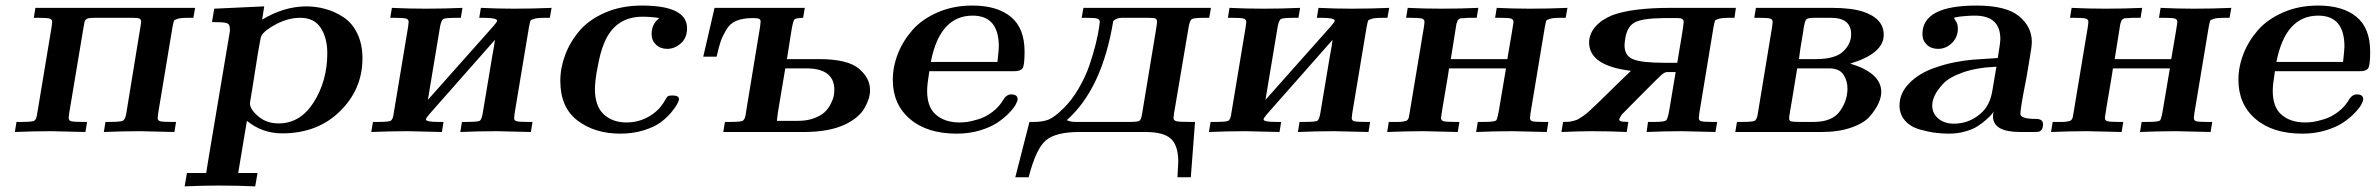

<svg xmlns="http://www.w3.org/2000/svg" viewBox="-20 -473 8513 688"><path d="M33.2 0 39.1 -36.1H55.2Q94.2 -36.1 102.1 -40Q109.9 -43.9 112.8 -62Q112.8 -65.9 113.8 -68.8L165 -377Q167 -391.1 167 -394Q167 -403.8 157.5 -406.5Q147.9 -409.2 116.2 -409.2H101.1L106.9 -444.8H679.2L672.9 -409.2H657.2Q627.4 -409.2 616.2 -405.5Q605 -401.9 603.5 -398.9Q602.1 -396 598.1 -376L546.9 -67.9Q544.9 -53.7 544.9 -49.8Q544.9 -41 554 -38.6Q563 -36.1 594.2 -36.1H610.8L605 0Q497.1 -2.9 482.9 -2.9Q418 -2.9 352.1 0L357.9 -36.1H370.1Q411.1 -36.1 419.7 -40Q428.2 -43.9 432.1 -64L484.9 -387.2Q484.9 -389.2 485.4 -391.1Q485.8 -393.1 485.8 -394Q485.8 -403.8 479.5 -406.5Q473.1 -409.2 457 -409.2H318.8Q312 -409.2 306.4 -408.7Q300.8 -408.2 297.4 -407.7Q293.9 -407.2 291.5 -405.5Q289.1 -403.8 287.6 -402.8Q286.1 -401.9 284.7 -398.4Q283.2 -395 282.7 -393.6Q282.2 -392.1 281.5 -386.5Q280.8 -380.9 279.8 -377.9L228 -67.9Q226.1 -53.7 226.1 -50.8Q226.1 -41 235.1 -38.6Q244.1 -36.1 272.9 -36.1H292L286.1 0Q178.2 -2.9 165 -2.9Q99.1 -2.9 33.2 0Z M641.6 194.8 649.9 147H718.8Q720.7 137.2 723.6 117.2Q726.6 97.2 728.5 86.9L803.7 -360.8V-371.1Q803.7 -387.2 791.3 -390.6Q778.8 -394 739.7 -394L747.6 -441.9L926.8 -450.2L919.4 -402.8Q997.6 -449.7 1076.7 -450.2Q1112.8 -450.2 1146.7 -440.7Q1180.7 -431.2 1211.2 -411.1Q1241.7 -391.1 1260.3 -353Q1278.8 -314.9 1278.8 -264.2Q1278.8 -153.3 1198.2 -74.2Q1117.7 4.9 990.7 4.9Q919.9 4.9 864.7 -40L833.5 147H902.8L894.5 194.8Q830.6 191.9 764.6 191.9H761.7Q709.5 191.9 641.6 194.8ZM875.5 -103Q875.5 -82 905 -56.4Q934.6 -30.8 978.5 -30.8Q1056.6 -30.8 1104.7 -107.4Q1152.8 -184.1 1152.8 -282.2Q1152.8 -337.4 1129.2 -373.3Q1105.5 -409.2 1056.6 -409.2Q1012.7 -409.2 969.7 -386.5Q926.8 -363.8 916.5 -344.2Q913.6 -339.4 903.6 -278.6Q893.6 -217.8 884.8 -160.2Z M1310.5 0 1316.4 -36.1H1332.5Q1371.6 -36.1 1379.4 -40Q1387.2 -43.9 1390.1 -62Q1390.1 -65.9 1391.1 -68.8L1442.4 -377Q1444.3 -391.1 1444.3 -394Q1444.3 -403.8 1434.8 -406.5Q1425.3 -409.2 1393.6 -409.2H1378.4L1384.3 -444.8Q1444.3 -441.9 1505.4 -441.9Q1571.3 -441.9 1637.2 -444.8L1631.3 -409.2H1619.1Q1576.2 -409.2 1568.8 -405Q1561.5 -400.9 1557.1 -378.9L1513.2 -115.2L1748.5 -379.9Q1761.7 -395 1761.2 -398.9Q1761.2 -408.7 1716.3 -409.2H1697.3L1703.1 -444.8Q1763.2 -441.9 1823.2 -441.9Q1890.1 -441.9 1956.5 -444.8L1950.2 -409.2H1934.6Q1904.8 -409.2 1893.6 -405.5Q1882.3 -401.9 1880.9 -398.9Q1879.4 -396 1875.5 -376L1824.2 -67.9Q1822.3 -53.7 1822.3 -49.8Q1822.3 -41 1831.3 -38.6Q1840.3 -36.1 1871.6 -36.1H1888.2L1882.3 0Q1774.4 -2.9 1760.3 -2.9Q1695.3 -2.9 1629.4 0L1635.3 -36.1H1648.4Q1691.4 -36.1 1698.5 -40Q1705.6 -43.9 1709.5 -65.9Q1721.7 -135.7 1730.5 -191.4Q1739.3 -247.1 1743.4 -269Q1747.6 -291 1750 -305.9Q1752.4 -320.8 1753.4 -330.1L1518.6 -64Q1506.3 -49.8 1506.3 -44.9Q1506.3 -36.1 1550.3 -36.1H1569.3L1563.5 0Q1455.6 -2.9 1442.4 -2.9Q1376.5 -2.9 1310.5 0Z M1987.8 -183.1Q1987.8 -230 2005.4 -276.6Q2022.9 -323.2 2056.9 -363Q2090.8 -402.8 2148.9 -428Q2207 -453.1 2279.8 -453.1Q2441.9 -453.1 2441.9 -372.1Q2441.9 -336.9 2419.4 -317.4Q2397 -297.9 2371.1 -297.9Q2346.2 -297.9 2330.6 -313Q2314.9 -328.1 2314.9 -351.1Q2314.9 -387.2 2342.8 -408.2Q2313 -413.1 2282.2 -413.1Q2192.4 -413.1 2151.9 -334Q2135.7 -301.8 2126 -255.4Q2116.2 -209 2114 -186.5Q2111.8 -164.1 2111.8 -154.8Q2111.8 -92.8 2143.3 -63.5Q2174.8 -34.2 2225.1 -34.2Q2268.1 -34.2 2304.9 -55.2Q2341.8 -76.2 2361.8 -111.8Q2369.6 -126 2373.8 -128.4Q2377.9 -130.9 2390.1 -130.9Q2413.1 -130.9 2413.1 -117.2Q2413.1 -113.3 2407 -101.1Q2400.9 -88.9 2385.5 -70.3Q2370.1 -51.8 2347.7 -34.9Q2325.2 -18.1 2286.6 -6.1Q2248 5.9 2203.1 5.9Q2111.3 5.9 2049.6 -41Q1987.8 -87.9 1987.8 -183.1Z M2500 -270 2540.5 -444.8H2863.8L2857.9 -409.2Q2831.1 -408.2 2826.4 -403.1Q2821.8 -397.9 2815.9 -362.8Q2810.1 -328.6 2799.8 -261.2H2914.6Q3016.6 -261.2 3057.1 -227.5Q3097.7 -193.8 3097.7 -149.9Q3097.7 -120.1 3077.6 -85.4Q3057.6 -50.8 3009.8 -27.8Q2952.6 0 2859.9 0H2571.8L2577.6 -36.1H2593.8Q2632.8 -36.1 2640.9 -40Q2648.9 -43.9 2651.9 -62Q2651.9 -65.9 2652.8 -68.8L2703.6 -377Q2705.6 -393.1 2705.6 -395Q2705.6 -402.8 2700.2 -405.5Q2694.8 -408.2 2677.7 -408.2Q2642.6 -408.2 2619.1 -398.7Q2595.7 -389.2 2582.3 -366Q2568.8 -342.8 2562.7 -325.4Q2556.6 -308.1 2547.9 -270ZM2763.7 -40H2839.8Q2872.1 -40 2896.5 -49.1Q2920.9 -58.1 2934.3 -70.6Q2947.8 -83 2956.3 -99.6Q2964.8 -116.2 2967.3 -128.2Q2969.7 -140.1 2969.7 -150.9Q2969.7 -228 2868.7 -228H2793.9L2767.6 -70.8Z M3179.2 -187Q3179.2 -233.9 3197.3 -280Q3215.3 -326.2 3249.3 -365Q3283.2 -403.8 3339.4 -428.5Q3395.5 -453.1 3464.4 -453.1Q3553.2 -453.1 3602.3 -412.6Q3651.4 -372.1 3651.4 -288.1Q3651.4 -239.3 3644.3 -228.5Q3637.2 -217.8 3614.3 -217.8H3310.1Q3302.2 -169.9 3302.2 -147.9Q3302.2 -89.8 3332.5 -63Q3364.7 -34.2 3418.5 -34.2Q3431.6 -34.2 3446 -36.1Q3460.4 -38.1 3485.8 -45.7Q3511.2 -53.2 3536.4 -72Q3561.5 -90.8 3578.1 -120.1Q3589.4 -135.3 3603.5 -134.8Q3626.5 -134.8 3626.5 -117.2Q3626.5 -111.3 3619.4 -98.1Q3612.3 -85 3594.7 -66.9Q3577.1 -48.8 3553.2 -33Q3529.3 -17.1 3491.2 -5.6Q3453.1 5.9 3408.2 5.9Q3302.2 5.9 3240.7 -46.6Q3179.2 -99.1 3179.2 -187ZM3315.4 -251H3554.2Q3559.1 -295.9 3559.1 -306.2Q3559.1 -417 3465.3 -417Q3347.7 -417 3315.4 -251Z M3618.2 162.1 3668.9 -36.1H3685.1Q3714.8 -36.1 3736.1 -43.9Q3757.3 -51.8 3790 -84Q3819.8 -112.8 3844.5 -154.8Q3869.1 -196.8 3883.1 -237.3Q3897 -277.8 3906 -314Q3915 -350.1 3918 -372.1L3920.9 -394Q3920.9 -403.8 3911.6 -406.5Q3902.3 -409.2 3870.1 -409.2H3856L3862.3 -444.8H4319.3L4313 -409.2H4298.3Q4258.3 -409.2 4250.7 -404.5Q4243.2 -399.9 4239.3 -376L4187 -66.9Q4185.1 -52.7 4185.1 -50.8Q4185.1 -41 4195.6 -38.6Q4206.1 -36.1 4244.1 -36.1H4262.2L4247.1 162.1H4199.2Q4202.1 107.9 4202.1 106.9Q4202.1 48.8 4176 24.4Q4149.9 0 4084 0H3847.2Q3762.2 0 3727.1 30.5Q3691.9 61 3666 162.1ZM3803.2 -42Q3817.4 -36.1 3833 -36.1H4029.3Q4057.1 -36.1 4063.2 -40.5Q4069.3 -44.9 4072.3 -64L4121.1 -358.9Q4126 -386.7 4126 -395Q4126 -403.8 4120.6 -406.5Q4115.2 -409.2 4097.2 -409.2H4001Q3981 -409.2 3969.2 -397.9Q3929.2 -154.8 3803.2 -43Z M4312 0 4317.9 -36.1H4334Q4373 -36.1 4380.9 -40Q4388.7 -43.9 4391.6 -62Q4391.6 -65.9 4392.6 -68.8L4443.8 -377Q4445.8 -391.1 4445.8 -394Q4445.8 -403.8 4436.3 -406.5Q4426.8 -409.2 4395 -409.2H4379.9L4385.7 -444.8Q4445.8 -441.9 4506.8 -441.9Q4572.8 -441.9 4638.7 -444.8L4632.8 -409.2H4620.6Q4577.6 -409.2 4570.3 -405Q4563 -400.9 4558.6 -378.9L4514.6 -115.2L4750 -379.9Q4763.2 -395 4762.7 -398.9Q4762.7 -408.7 4717.8 -409.2H4698.7L4704.6 -444.8Q4764.6 -441.9 4824.7 -441.9Q4891.6 -441.9 4958 -444.8L4951.7 -409.2H4936Q4906.2 -409.2 4895 -405.5Q4883.8 -401.9 4882.3 -398.9Q4880.9 -396 4877 -376L4825.7 -67.9Q4823.7 -53.7 4823.7 -49.8Q4823.7 -41 4832.8 -38.6Q4841.8 -36.1 4873 -36.1H4889.6L4883.8 0Q4775.9 -2.9 4761.7 -2.9Q4696.8 -2.9 4630.9 0L4636.7 -36.1H4649.9Q4692.9 -36.1 4700 -40Q4707 -43.9 4710.9 -65.9Q4723.1 -135.7 4731.9 -191.4Q4740.7 -247.1 4744.9 -269Q4749 -291 4751.5 -305.9Q4753.9 -320.8 4754.9 -330.1L4520 -64Q4507.8 -49.8 4507.8 -44.9Q4507.8 -36.1 4551.8 -36.1H4570.8L4564.9 0Q4457 -2.9 4443.8 -2.9Q4377.9 -2.9 4312 0Z M4950.7 0 4956.5 -36.1H4975.6Q4984.4 -36.1 4990.5 -36.1Q4996.6 -36.1 5002 -36.6Q5007.3 -37.1 5011 -38.1Q5014.6 -39.1 5017.6 -39.6Q5020.5 -40 5022 -42Q5023.4 -43.9 5024.9 -44.9Q5026.4 -45.9 5027.3 -49.6Q5028.3 -53.2 5028.8 -54.7Q5029.3 -56.2 5029.8 -61Q5030.3 -65.9 5031.2 -68.8L5082.5 -377Q5084.5 -391.1 5084.5 -394Q5084.5 -403.8 5075 -406.5Q5065.4 -409.2 5033.7 -409.2H5018.6L5024.4 -444.8Q5084.5 -441.9 5145.5 -441.9Q5211.4 -441.9 5277.3 -444.8L5271.5 -409.2H5262.7Q5249.5 -409.2 5242.4 -409.2Q5235.4 -409.2 5227.3 -408.2Q5219.2 -407.2 5216.3 -407.7Q5213.4 -408.2 5209 -405Q5204.6 -401.9 5204.1 -401.4Q5203.6 -400.9 5201.7 -395.5Q5199.7 -390.1 5199 -388.2Q5198.2 -386.2 5197.3 -377.7Q5196.3 -369.1 5195.3 -365.2Q5185.5 -307.1 5178.7 -261.2H5381.3Q5403.3 -389.2 5403.3 -393.1Q5403.3 -404.3 5393.8 -406.7Q5384.3 -409.2 5355.5 -409.2H5337.4L5343.3 -444.8Q5403.3 -441.9 5463.4 -441.9Q5530.3 -441.9 5596.7 -444.8L5590.3 -409.2H5574.7Q5544.9 -409.2 5533.7 -405.5Q5522.5 -401.9 5521 -398.9Q5519.5 -396 5515.6 -376L5464.4 -67.9Q5462.4 -53.7 5462.4 -50.8Q5462.4 -41 5470.9 -38.6Q5479.5 -36.1 5508.3 -36.1H5528.3L5522.5 0Q5414.6 -2.9 5400.4 -2.9Q5335.4 -2.9 5269.5 0L5275.4 -36.1H5298.3Q5336.4 -36.1 5341.6 -42Q5346.7 -47.9 5353.5 -91.8L5376.5 -228H5172.4Q5170.4 -211.9 5162.8 -168Q5155.3 -124 5149.4 -89.1Q5143.6 -54.2 5143.6 -50.8Q5143.6 -41 5153.1 -38.6Q5162.6 -36.1 5194.3 -36.1H5209.5L5203.6 0Q5095.7 -2.9 5082.5 -2.9Q5016.6 -2.9 4950.7 0Z M5575.2 0 5581.1 -36.1Q5594.2 -36.1 5601.1 -36.6Q5607.9 -37.1 5618.7 -40Q5629.4 -43 5634.3 -45.4Q5639.2 -47.9 5651.6 -56.4Q5664.1 -64.9 5671.1 -71.5Q5678.2 -78.1 5696.8 -95.5Q5715.3 -112.8 5728.8 -126.5Q5742.2 -140.1 5771.2 -168Q5800.3 -195.8 5824.2 -219.2Q5674.3 -237.3 5674.3 -320.8Q5674.3 -350.6 5695.8 -376.2Q5717.3 -401.9 5756.3 -418Q5826.2 -444.8 5966.3 -444.8H6200.2L6195.3 -409.2H6179.2Q6149.4 -409.2 6138.2 -405.5Q6127 -401.9 6125.5 -398.9Q6124 -396 6120.1 -376L6069.3 -67.9Q6067.4 -53.7 6067.4 -49.8Q6067.4 -41 6076.2 -38.6Q6085 -36.1 6116.2 -36.1H6133.3L6127 0Q6019 -2.9 6007.3 -2.9Q5943.4 -2.9 5880.4 0L5885.3 -36.1H5909.2Q5945.3 -36.1 5951.2 -42.5Q5957 -48.8 5963.4 -88.9L5984.4 -214.8H5954.1Q5945.3 -214.8 5933.8 -204.8Q5922.4 -194.8 5870.1 -142.1Q5823.2 -94.2 5789.1 -60.1H5790Q5785.2 -53.2 5782.2 -45.9V-43Q5784.2 -40 5788.1 -38.6Q5792 -37.1 5795.7 -37.1Q5799.3 -37.1 5805.7 -36.6Q5812 -36.1 5814.9 -36.1L5809.1 0Q5746.1 -2.9 5682.1 -2.9Q5644 -2.9 5575.2 0ZM5801.3 -310.1Q5801.3 -272.9 5832.3 -260.5Q5863.3 -248 5944.3 -248H5990.2Q6013.2 -381.8 6013.2 -395Q6013.2 -408.2 5992.2 -408.2H5939.9Q5860.8 -407.2 5835 -391.1Q5809.1 -375 5803.2 -331.1Q5801.3 -316.9 5801.3 -310.1Z M6198.2 0 6204.1 -36.1H6220.2Q6259.3 -36.1 6267.1 -40Q6274.9 -43.9 6278.3 -62Q6278.3 -65.9 6279.3 -68.8L6330.1 -377Q6332 -391.1 6332 -394Q6332 -403.8 6323 -406.5Q6314 -409.2 6284.2 -409.2H6266.1L6272 -444.8H6544.9Q6613.8 -444.8 6656.2 -431.2Q6730.5 -406.2 6730 -348.1Q6730 -281.2 6609.9 -245.1Q6720.7 -211.9 6721.2 -144Q6721.2 -125 6711.7 -103.5Q6702.1 -82 6681.2 -57.1Q6660.2 -32.2 6614.5 -16.1Q6568.8 0 6507.3 0ZM6391.1 -48.8Q6391.1 -40 6398.2 -38.1Q6405.3 -36.1 6430.2 -36.1H6479Q6544.9 -36.1 6572.5 -74Q6600.1 -111.8 6600.1 -155.8Q6600.1 -184.6 6585.2 -206.3Q6570.3 -228 6534.2 -228H6419.9Q6412.1 -178.2 6404.5 -133.5Q6397 -88.9 6394 -71.8Q6391.1 -54.7 6391.1 -48.8ZM6426.3 -261.2H6486.3Q6556.2 -261.2 6584.7 -288.6Q6613.3 -315.9 6613.3 -350.1Q6613.3 -409.2 6541 -409.2H6481Q6458 -409.2 6452.6 -403.6Q6447.3 -397.9 6442.9 -371.1Q6441.9 -366.2 6441.9 -362.8Q6428.2 -283.2 6426.3 -261.2Z M6786.6 -95.2Q6786.6 -139.2 6821.8 -175Q6856.9 -210.9 6912.6 -230Q6949.7 -243.2 6985.4 -250Q7021 -256.8 7047.4 -259Q7073.7 -261.2 7138.7 -265.1Q7147.5 -316.9 7147.9 -333Q7147.9 -417 7056.6 -417Q7040.5 -417 7022.7 -415.5Q7004.9 -414.1 6993.4 -412.1Q6981.9 -410.2 6981.9 -409.2Q6981.9 -408.2 6983.4 -406Q6984.9 -403.8 6984.9 -402.8Q6996.1 -388.7 6995.6 -370.1Q6995.6 -339.4 6974.1 -318.6Q6952.6 -297.9 6924.8 -297.9Q6899.9 -297.9 6884.3 -313Q6868.7 -328.1 6868.7 -351.1Q6868.7 -453.1 7062 -453.1Q7168.9 -453.1 7214.8 -415Q7260.7 -377 7260.7 -323.2Q7260.7 -305.2 7252 -257.8Q7243.2 -203.6 7241.7 -195.8Q7219.7 -85.9 7219.7 -64.9Q7219.7 -46.9 7275.9 -46.9Q7300.8 -46.9 7300.8 -27.8Q7300.8 -14.6 7295.9 -8.3Q7291 -2 7284.9 -1Q7278.8 0 7266.6 0H7218.8Q7121.6 0 7121.6 -56.2Q7121.6 -64 7124 -74.2Q7123 -71.3 7117.4 -64.2Q7111.8 -57.1 7097.9 -44.7Q7084 -32.2 7066.9 -21Q7049.8 -9.8 7022.2 -2Q6994.6 5.9 6964.8 5.9Q6940.9 5.9 6916.3 2.9Q6891.6 0 6859.1 -9Q6826.7 -18.1 6806.6 -40.5Q6786.6 -63 6786.6 -95.2ZM6903.8 -95.2Q6903.8 -66.4 6925.8 -48.1Q6947.8 -29.8 6981 -29.8Q7034.2 -29.8 7074.7 -64Q7110.8 -92.8 7119.6 -149.9Q7121.6 -164.1 7126.7 -192.1Q7131.8 -220.2 7133.8 -233.9Q7063 -231 7013.4 -213.4Q6963.9 -195.8 6942.4 -172.4Q6920.9 -148.9 6912.4 -130.1Q6903.8 -111.3 6903.8 -95.2Z M7329.6 0 7335.4 -36.1H7354.5Q7363.3 -36.1 7369.4 -36.1Q7375.5 -36.1 7380.9 -36.6Q7386.2 -37.1 7389.9 -38.1Q7393.6 -39.1 7396.5 -39.6Q7399.4 -40 7400.9 -42Q7402.3 -43.9 7403.8 -44.9Q7405.3 -45.9 7406.2 -49.6Q7407.2 -53.2 7407.7 -54.7Q7408.2 -56.2 7408.7 -61Q7409.2 -65.9 7410.2 -68.8L7461.4 -377Q7463.4 -391.1 7463.4 -394Q7463.4 -403.8 7453.9 -406.5Q7444.3 -409.2 7412.6 -409.2H7397.5L7403.3 -444.8Q7463.4 -441.9 7524.4 -441.9Q7590.3 -441.9 7656.2 -444.8L7650.4 -409.2H7641.6Q7628.4 -409.2 7621.3 -409.2Q7614.3 -409.2 7606.2 -408.2Q7598.1 -407.2 7595.2 -407.7Q7592.3 -408.2 7587.9 -405Q7583.5 -401.9 7583 -401.4Q7582.5 -400.9 7580.6 -395.5Q7578.6 -390.1 7577.9 -388.2Q7577.1 -386.2 7576.2 -377.7Q7575.2 -369.1 7574.2 -365.2Q7564.5 -307.1 7557.6 -261.2H7760.3Q7782.2 -389.2 7782.2 -393.1Q7782.2 -404.3 7772.7 -406.7Q7763.2 -409.2 7734.4 -409.2H7716.3L7722.2 -444.8Q7782.2 -441.9 7842.3 -441.9Q7909.2 -441.9 7975.6 -444.8L7969.2 -409.2H7953.6Q7923.8 -409.2 7912.6 -405.5Q7901.4 -401.9 7899.9 -398.9Q7898.4 -396 7894.5 -376L7843.3 -67.9Q7841.3 -53.7 7841.3 -50.8Q7841.3 -41 7849.9 -38.6Q7858.4 -36.1 7887.2 -36.1H7907.2L7901.4 0Q7793.5 -2.9 7779.3 -2.9Q7714.4 -2.9 7648.4 0L7654.3 -36.1H7677.2Q7715.3 -36.1 7720.5 -42Q7725.6 -47.9 7732.4 -91.8L7755.4 -228H7551.3Q7549.3 -211.9 7541.7 -168Q7534.2 -124 7528.3 -89.1Q7522.5 -54.2 7522.5 -50.8Q7522.5 -41 7532 -38.6Q7541.5 -36.1 7573.2 -36.1H7588.4L7582.5 0Q7474.6 -2.9 7461.4 -2.9Q7395.5 -2.9 7329.6 0Z M8001 -187Q8001 -233.9 8019 -280Q8037.1 -326.2 8071 -365Q8105 -403.8 8161.1 -428.5Q8217.3 -453.1 8286.1 -453.1Q8375 -453.1 8424.1 -412.6Q8473.1 -372.1 8473.1 -288.1Q8473.1 -239.3 8466.1 -228.5Q8459 -217.8 8436 -217.8H8131.8Q8124 -169.9 8124 -147.9Q8124 -89.8 8154.3 -63Q8186.5 -34.2 8240.2 -34.2Q8253.4 -34.2 8267.8 -36.1Q8282.2 -38.1 8307.6 -45.7Q8333 -53.2 8358.2 -72Q8383.3 -90.8 8399.9 -120.1Q8411.1 -135.3 8425.3 -134.8Q8448.2 -134.8 8448.2 -117.2Q8448.2 -111.3 8441.2 -98.1Q8434.1 -85 8416.5 -66.9Q8398.9 -48.8 8375 -33Q8351.1 -17.1 8313 -5.6Q8274.9 5.9 8230 5.9Q8124 5.9 8062.5 -46.6Q8001 -99.1 8001 -187ZM8137.2 -251H8376Q8380.9 -295.9 8380.9 -306.2Q8380.9 -417 8287.1 -417Q8169.4 -417 8137.2 -251Z"/></svg>

Font: CMU Serif Extra
Style: BoldSlanted
Weight: 700
Italic angle: -9.46001°
Version: Version 0.7.0